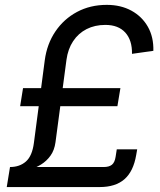

<svg xmlns="http://www.w3.org/2000/svg" viewBox="-20 -757 647 777"><path d="M17.1 -58.1 20.5 -81.1Q59.6 -81.1 85 -103.5Q110.4 -126 117.2 -178.7L161.1 -512.7Q169.9 -579.1 204.1 -629.6Q238.3 -680.2 291.7 -708.7Q345.2 -737.3 412.1 -737.3Q468.8 -737.3 511.7 -713.9Q554.7 -690.4 578.4 -648.7Q602.1 -606.9 600.6 -551.3L514.2 -539.1Q515.1 -594.2 487.1 -625.2Q459 -656.2 406.2 -656.2Q363.8 -656.2 330.3 -639.2Q296.9 -622.1 275.9 -590.3Q254.9 -558.6 249 -515.1L204.6 -181.6Q200.2 -148.9 184.3 -127Q168.5 -105 146.2 -91.3Q124 -77.6 99.9 -70.3Q75.7 -63 53.7 -60.5Q31.7 -58.1 17.1 -58.1ZM7.3 0 20.5 -81.1H399.9Q421.4 -81.1 432.9 -90.3Q444.3 -99.6 447.8 -122.1L452.6 -152.8H535.2L531.2 -129.9Q520 -63.5 483.6 -31.7Q447.3 0 383.3 0ZM61.5 -327.1 73.2 -400.4H467.3L455.1 -327.1Z"/></svg>

Font: Inter 16pt
Style: Italic
Weight: 400
Italic angle: -9.3988°
Version: Version 4.001;git-66647c0bb